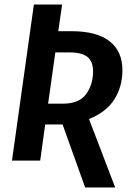

<svg xmlns="http://www.w3.org/2000/svg" viewBox="-20 -711 591 850"><path d="M374 -184 490 119H357L257 -160H180L158 0H33L130 -691H255L238 -573H295Q408 -573 465 -528.5Q522 -484 522 -400Q522 -328 486.5 -271.5Q451 -215 374 -184ZM193 -252H258Q330 -252 361 -294Q392 -336 392 -395Q392 -439 367 -459Q342 -479 288 -479H225Z"/></svg>

Font: Fira Sans Condensed Medium
Style: Italic
Weight: 500
Width: 3
Italic angle: -8°
Designer: bBox Type GmbH & Carrois Corporate GbR & Edenspiekermann AG
Foundry: bBox Type GmbH & Carrois Corporate GbR & Edenspiekermann AG
Version: Version 4.301